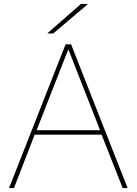

<svg xmlns="http://www.w3.org/2000/svg" viewBox="-20 -955 694 975"><path d="M341 -730 628 0H603L496 -271H156L51 0H26L313 -730ZM166 -294H488L327 -705ZM222 -785V-787L391 -935H425V-933L250 -785Z"/></svg>

Font: Nacelle Thin
Style: Regular
Weight: 100
Designer: Sora Sagano
Foundry: Sora Sagano
Version: Version 1.000;FEAKit 1.0